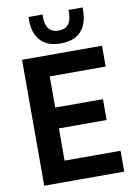

<svg xmlns="http://www.w3.org/2000/svg" viewBox="-98 -974 728 1037"><g transform="rotate(-10 265.5 -456.0)"><path d="M190.4 -576.2V-405.3H452.1V-291H190.4V-114.3H497.1V0H58.6V-690.4H497.1V-576.2ZM281.2 -741.2Q208 -741.2 170.4 -781.7Q132.8 -822.3 132.8 -898.4V-912.1H210V-898.4Q210 -811.5 281.2 -811.5Q352.5 -811.5 352.5 -898.4V-912.1H429.7V-898.4Q429.7 -822.3 392.1 -781.7Q354.5 -741.2 281.2 -741.2Z"/></g></svg>

Font: DINish
Style: Bold
Weight: 700
Designer: Bert Driehuis
Foundry: Playbeing
Version: Version 3.008; git-95204e4c-release